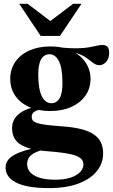

<svg xmlns="http://www.w3.org/2000/svg" viewBox="-20 -710 580 984"><path d="M230.5 254Q172 254 130 246.5Q88 239 61 224.8Q34 210.5 21.2 191.2Q8.5 172 8.5 149Q8.5 130.5 18 114.8Q27.5 99 50.2 85.5Q73 72 112.8 60.2Q152.5 48.5 212.5 38H259V47Q202 55 171.8 67Q141.5 79 130.2 95Q119 111 119 131Q119 155.5 135.5 173.5Q152 191.5 184 201.2Q216 211 262.5 211Q309 211 341.2 200.5Q373.5 190 390.5 172Q407.5 154 407.5 133Q407.5 116.5 397.5 105.5Q387.5 94.5 365.5 86.8Q343.5 79 306.8 73.8Q270 68.5 216 64.5Q163.5 60 129.2 49.8Q95 39.5 75.8 23.8Q56.5 8 49 -12Q41.5 -32 42 -55.5Q42.5 -98.5 78.8 -127.5Q115 -156.5 184 -166L198.5 -149.5Q167.5 -146.5 155 -136.8Q142.5 -127 142.5 -112Q142.5 -100.5 148.2 -92.8Q154 -85 170.2 -79.5Q186.5 -74 217.5 -70Q248.5 -66 299 -62.5Q354.5 -58.5 394.2 -48.8Q434 -39 459.2 -22.2Q484.5 -5.5 496.5 18.8Q508.5 43 508.5 75.5Q509 125 477.5 165.5Q446 206 384 230Q322 254 230.5 254ZM238 -141Q175 -141 128.8 -162Q82.5 -183 57.5 -220.2Q32.5 -257.5 32.5 -306Q32.5 -356 58.8 -393.5Q85 -431 131.5 -451.5Q178 -472 238 -472Q288.5 -472 326.8 -458.2Q365 -444.5 391.2 -421Q417.5 -397.5 430.8 -368Q444 -338.5 444 -307Q444 -257.5 417.8 -220Q391.5 -182.5 345.2 -161.8Q299 -141 238 -141ZM244 -181Q271.5 -181.5 286.2 -208Q301 -234.5 300 -290Q299.5 -363.5 281.2 -398Q263 -432.5 232.5 -432Q205 -431.5 190.2 -405.2Q175.5 -379 176 -323.5Q177 -250 195.2 -215.2Q213.5 -180.5 244 -181ZM306.5 -439.5 291 -466.5Q344 -461.5 379.2 -462.5Q414.5 -463.5 437.8 -467.8Q461 -472 476.8 -475.8Q492.5 -479.5 506.5 -479.5Q521.5 -479.5 530.5 -470.2Q539.5 -461 539.5 -440Q539.5 -410 524 -393Q508.5 -376 489.5 -376Q472.5 -376 457.5 -387.5Q442.5 -399 423.5 -413Q404.5 -427 376.8 -436Q349 -445 306.5 -439.5ZM262 -584H214L354.5 -690.5H397.5L287.5 -526H188.5L78.5 -690.5H121.5Z"/></svg>

Font: Newsreader 36pt
Style: Bold
Weight: 700
Designer: Hugues Gentile
Foundry: Production Type
Version: Version 1.003